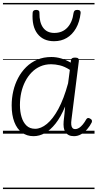

<svg xmlns="http://www.w3.org/2000/svg" viewBox="-20 -905 660 1300"><path d="M207 17Q162 17 128.5 -7.5Q95 -32 77 -79Q59 -126 59 -191Q59 -241 70 -288.5Q81 -336 103 -377.5Q125 -419 157.5 -451Q190 -483 232.5 -501Q275 -519 328 -519Q361 -519 393.5 -509.5Q426 -500 459 -481L460 -497Q462 -507 468.5 -511Q475 -515 488 -515Q504 -515 509.5 -509.5Q515 -504 514 -493L464 -96Q461 -75 462.5 -60.5Q464 -46 470.5 -38.5Q477 -31 489 -31Q503 -31 515.5 -39Q528 -47 540.5 -62Q553 -77 564 -97Q569 -105 575.5 -106Q582 -107 590 -102Q600 -97 602 -90.5Q604 -84 601 -76Q589 -52 571 -31Q553 -10 530 3.5Q507 17 481 17Q460 17 446 10Q432 3 423 -10.5Q414 -24 411.5 -42.5Q409 -61 411 -84Q414 -109 416.5 -134Q419 -159 421 -184Q391 -112 356 -68Q321 -24 283.5 -3.5Q246 17 207 17ZM115 -194Q115 -149 126 -112.5Q137 -76 159.5 -54.5Q182 -33 218 -33Q257 -33 297.5 -66Q338 -99 375 -167Q412 -235 441 -341L453 -432Q417 -455 385.5 -462.5Q354 -470 326 -470Q286 -470 253 -455.5Q220 -441 194.5 -415Q169 -389 151 -354Q133 -319 124 -278.5Q115 -238 115 -194ZM346 -626Q273 -626 234 -676Q195 -726 201 -818Q201 -827 207 -832.5Q213 -838 225 -838Q237 -838 242.5 -832.5Q248 -827 247 -818Q246 -753 272 -717.5Q298 -682 348 -682Q402 -682 436 -718Q470 -754 478 -817Q480 -828 485.5 -833Q491 -838 503 -838Q516 -838 521.5 -832.5Q527 -827 526 -817Q519 -756 494.5 -713.5Q470 -671 432.5 -648.5Q395 -626 346 -626ZM0 365H620V375H0ZM0 -20H620V0H0ZM0 -505H620V-500H0ZM0 -885H620V-875H0Z"/></svg>

Font: Playwrite GB S Guides
Style: Italic
Weight: 400
Italic angle: -7.01216°
Designer: Veronika Burian, José Scaglione
Foundry: TypeTogether
Version: Version 1.002